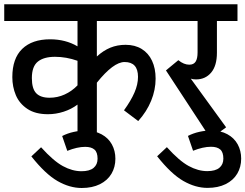

<svg xmlns="http://www.w3.org/2000/svg" viewBox="-29 -644 1170 916"><path d="M433.1 -543.9V-374.5Q463.9 -402.8 497.3 -416.5Q530.8 -430.2 570.3 -430.2Q614.7 -430.2 647 -410.4Q679.2 -390.6 696.3 -354.2Q713.4 -317.9 713.4 -269Q713.4 -215.3 692.1 -163.3Q670.9 -111.3 630.4 -66.4L562.5 -117.7Q595.7 -163.6 612.5 -202.4Q629.4 -241.2 629.4 -277.3Q629.4 -348.1 565.4 -348.1Q512.2 -348.1 433.1 -249.5V0H340.8V-145Q311.5 -123 274.7 -111.1Q237.8 -99.1 199.7 -99.1Q139.6 -99.1 101.6 -124.5Q63.5 -149.9 46.6 -189.9Q29.8 -230 29.8 -275.9Q29.8 -365.2 77.1 -410.9Q124.5 -456.5 210 -456.5Q283.7 -456.5 340.8 -422.9V-543.9H-8.8V-623.5H750.5V-543.9ZM340.8 -236.8V-354Q287.1 -373 233.4 -373Q180.2 -373 151.6 -350.1Q123 -327.1 123 -271.5Q123 -220.7 143.8 -199.2Q164.6 -177.7 207.5 -177.7Q245.6 -177.7 279.8 -193.4Q314 -209 340.8 -236.8Z M377 -21Q422.9 -21 455.6 -3.2Q488.3 14.6 504.9 45.2Q521.5 75.7 521.5 113.3Q521.5 153.3 502.7 185.1Q483.9 216.8 447.5 234.9Q411.1 252.9 360.8 252.9Q303.2 252.9 245.4 219.7Q187.5 186.5 120.6 102.1L167 58.6Q226.1 124 271 148.4Q315.9 172.9 359.9 172.9Q398.4 172.9 417.5 157Q436.5 141.1 436.5 113.3Q436.5 82.5 421.6 69.6Q406.7 56.6 377.4 56.6Q339.8 56.6 292 75.7L267.6 4.9Q293.5 -8.3 322.5 -14.6Q351.6 -21 377 -21Z M906.2 -265.1Q892.1 -265.1 881.3 -268.6L1049.8 -36.6L976.1 17.6L762.7 -308.1L821.8 -356.9Q848.1 -335.4 874 -335.4Q895 -335.4 904.3 -349.9Q913.6 -364.3 913.6 -394V-543.9H733.4V-623.5H1104V-543.9H1005.9V-392.6Q1005.9 -330.1 978.3 -297.6Q950.7 -265.1 906.2 -265.1Z M977.1 -21.5Q1022.9 -21.5 1055.7 -3.7Q1088.4 14.2 1105 44.7Q1121.6 75.2 1121.6 112.8Q1121.6 152.8 1102.8 184.6Q1084 216.3 1047.6 234.4Q1011.2 252.4 960.9 252.4Q903.3 252.4 845.5 219.2Q787.6 186 720.7 101.6L767.1 58.1Q826.2 123.5 871.1 147.9Q916 172.4 960 172.4Q998.5 172.4 1017.6 156.5Q1036.6 140.6 1036.6 112.8Q1036.6 82 1021.7 69.1Q1006.8 56.2 977.5 56.2Q939.9 56.2 892.1 75.2L867.7 4.4Q893.6 -8.8 922.6 -15.1Q951.7 -21.5 977.1 -21.5Z"/></svg>

Font: Varta SemiBold
Style: Regular
Weight: 600
Designer: Joana Correia, Viktoriya Grabowska, Eben Sorkin
Foundry: Sorkin Type
Version: Version 1.003; ttfautohint (v1.3) -l 8 -r 24 -G 200 -x 12 -H